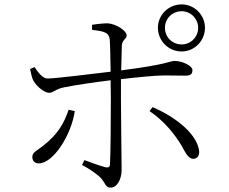

<svg xmlns="http://www.w3.org/2000/svg" viewBox="-20 -826 1040 873"><path d="M698 -700C698 -640 746 -592 806 -592C864 -592 912 -640 912 -700C912 -758 864 -806 806 -806C746 -806 698 -758 698 -700ZM730 -700C730 -741 763 -775 806 -775C847 -775 881 -741 881 -700C881 -657 847 -624 806 -624C763 -624 730 -657 730 -700ZM803 -168C822 -136 834 -104 859 -104C880 -104 890 -123 884 -149C867 -226 771 -297 674 -339L660 -321C731 -273 778 -209 803 -168ZM292 -327C273 -271 247 -217 172 -160C145 -139 127 -133 127 -112C127 -97 136 -83 156 -83C223 -83 305 -214 320 -321ZM117 -512C121 -493 125 -472 131 -461C147 -431 183 -404 203 -404C224 -404 231 -421 272 -429C326 -440 418 -453 483 -461L484 -375C484 -290 483 -123 480 -78C479 -64 470 -63 458 -66C433 -72 394 -87 364 -98L353 -76C385 -59 420 -36 439 -16C460 7 459 27 483 27C513 27 533 -12 533 -53C533 -77 530 -305 530 -373V-466C597 -474 686 -483 726 -483C766 -483 794 -482 822 -482C846 -482 855 -488 855 -508C855 -526 810 -549 774 -549C753 -549 743 -533 531 -506C532 -552 533 -595 534 -619C536 -647 556 -648 556 -665C556 -686 509 -717 470 -720C451 -720 421 -717 398 -713L399 -690C454 -684 476 -678 479 -646C481 -621 482 -561 483 -500C412 -492 243 -470 196 -469C176 -468 154 -495 137 -521Z"/></svg>

Font: Noto Serif TC Light
Style: Regular
Weight: 300
Designer: Ryoko NISHIZUKA 西塚涼子 (kana & ideographs); Frank Grießhammer (Latin, Greek & Cyrillic); Wenlong ZHANG 张文龙 (bopomofo); San
Foundry: Adobe
Version: Version 2.001;hotconv 1.1.0;makeotfexe 2.6.0